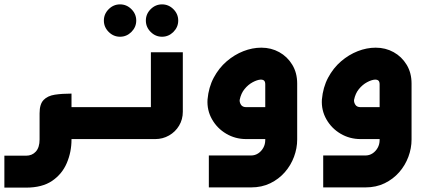

<svg xmlns="http://www.w3.org/2000/svg" viewBox="-20 -636 1958 878"><path d="M262 0V-146H420V0ZM0 222V76H99Q127 76 144 57Q161 38 161 2V-118Q161 -160 179.5 -179Q198 -198 231 -203Q264 -208 307 -208V2Q307 59 285.5 109.5Q264 160 218.5 191Q173 222 99 222Z M529 -468Q499 -468 477 -490Q455 -512 455 -542Q455 -572 477 -594Q499 -616 529 -616Q559 -616 581 -594Q603 -572 603 -542Q603 -512 581 -490Q559 -468 529 -468ZM721 -468Q691 -468 669 -490Q647 -512 647 -542Q647 -572 669 -594Q691 -616 721 -616Q751 -616 773 -594Q795 -572 795 -542Q795 -512 773 -490Q751 -468 721 -468Z M401 0V-146H687Q683 -142 678.5 -137.5Q674 -133 670 -129V-397H816V-125Q816 -90 799 -61.5Q782 -33 753 -16.5Q724 0 690 0Z M935 221V75H1128Q1146 75 1160.5 65.5Q1175 56 1184 40Q1193 24 1193 4V-250Q1193 -262 1188 -267Q1183 -272 1172 -272Q1156 -271 1135.5 -260Q1115 -249 1098.5 -229Q1082 -209 1076 -179Q1075 -168 1082 -157Q1089 -146 1106 -146H1242V0H1106Q1056 0 1014.5 -24.5Q973 -49 949.5 -90.5Q926 -132 929 -181Q934 -237 957.5 -281Q981 -325 1016.5 -355.5Q1052 -386 1093 -402Q1134 -418 1175 -418Q1220 -418 1257 -397.5Q1294 -377 1316.5 -340Q1339 -303 1339 -254V2Q1339 42 1324.5 81Q1310 120 1282.5 151.5Q1255 183 1216 202Q1177 221 1128 221Z M1458 221V75H1651Q1669 75 1683.5 65.5Q1698 56 1707 40Q1716 24 1716 4V-250Q1716 -262 1711 -267Q1706 -272 1695 -272Q1679 -271 1658.5 -260Q1638 -249 1621.5 -229Q1605 -209 1599 -179Q1598 -168 1605 -157Q1612 -146 1629 -146H1765V0H1629Q1579 0 1537.5 -24.5Q1496 -49 1472.5 -90.5Q1449 -132 1452 -181Q1457 -237 1480.5 -281Q1504 -325 1539.5 -355.5Q1575 -386 1616 -402Q1657 -418 1698 -418Q1743 -418 1780 -397.5Q1817 -377 1839.5 -340Q1862 -303 1862 -254V2Q1862 42 1847.5 81Q1833 120 1805.5 151.5Q1778 183 1739 202Q1700 221 1651 221Z"/></svg>

Font: Mada
Style: Bold
Weight: 700
Designer: Khaled Hosny
Version: Version 1.5